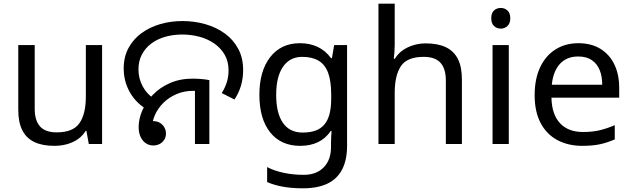

<svg xmlns="http://www.w3.org/2000/svg" viewBox="-20 -780 3425 1040"><path d="M533 -536V0H461L448 -71H444Q427 -43 400 -25Q373 -7 341 1.5Q309 10 274 10Q210 10 166.5 -10.5Q123 -31 101 -74Q79 -117 79 -185V-536H168V-191Q168 -127 197 -95Q226 -63 287 -63Q376 -63 410.5 -113Q445 -163 445 -257V-536Z M785 -182Q720 -217 685 -277.5Q650 -338 650 -409Q650 -472 676 -520Q702 -568 746.5 -600.5Q791 -633 848 -649.5Q905 -666 968 -666Q1033 -666 1092.5 -649Q1152 -632 1198 -598.5Q1244 -565 1270.5 -515.5Q1297 -466 1297 -401Q1297 -355 1285 -315Q1273 -275 1250 -241L1181 -276Q1198 -302 1208 -333Q1218 -364 1218 -399Q1218 -447 1197 -483.5Q1176 -520 1140.5 -544.5Q1105 -569 1060 -581Q1015 -593 967 -593Q919 -593 876 -581Q833 -569 800.5 -545Q768 -521 749 -485.5Q730 -450 730 -404Q730 -355 753 -312Q776 -269 819 -243L785 -182ZM810 8Q788 8 770 -4Q752 -16 741.5 -38.5Q731 -61 731 -92Q731 -136 751 -182Q771 -228 808.5 -267Q846 -306 900.5 -330Q955 -354 1024 -354Q1046 -354 1070.5 -352Q1095 -350 1114 -346V0H1036V-310L1081 -283Q1066 -286 1052.5 -287Q1039 -288 1027 -288Q977 -288 935.5 -270Q894 -252 864.5 -222.5Q835 -193 819 -156.5Q803 -120 803 -84Q803 -69 810 -56.5Q817 -44 825 -33L767 -96Q769 -106 775.5 -112Q782 -118 791 -121Q800 -124 809 -124Q831 -124 846.5 -114.5Q862 -105 870.5 -89.5Q879 -74 879 -57Q879 -38 870 -23.5Q861 -9 845.5 -0.5Q830 8 810 8Z M1605 -546Q1658 -546 1700.5 -526Q1743 -506 1773 -465H1778L1790 -536H1860V9Q1860 85 1834 136.5Q1808 188 1755 214Q1702 240 1620 240Q1562 240 1513.5 231.5Q1465 223 1427 206V125Q1465 145 1516 156Q1567 167 1625 167Q1694 167 1733.5 126.5Q1773 86 1773 16V-5Q1773 -17 1774 -39.5Q1775 -62 1776 -71H1772Q1744 -30 1702.5 -10Q1661 10 1606 10Q1502 10 1443.5 -63Q1385 -136 1385 -267Q1385 -395 1443.5 -470.5Q1502 -546 1605 -546ZM1617 -472Q1550 -472 1513 -418.5Q1476 -365 1476 -266Q1476 -167 1512.5 -114.5Q1549 -62 1619 -62Q1660 -62 1689 -72.5Q1718 -83 1737 -105.5Q1756 -128 1765 -163Q1774 -198 1774 -246V-267Q1774 -340 1757.5 -385Q1741 -430 1706 -451Q1671 -472 1617 -472Z M2118 -537Q2118 -518 2116.5 -498Q2115 -478 2113 -462H2119Q2136 -490 2162 -508Q2188 -526 2220 -535.5Q2252 -545 2286 -545Q2351 -545 2394.5 -524.5Q2438 -504 2460 -461Q2482 -418 2482 -349V0H2395V-343Q2395 -408 2366 -440Q2337 -472 2275 -472Q2185 -472 2151.5 -421.5Q2118 -371 2118 -277V0H2030V-760H2118Z M2736 -536V0H2648V-536ZM2693 -737Q2713 -737 2728.5 -723.5Q2744 -710 2744 -681Q2744 -653 2728.5 -639Q2713 -625 2693 -625Q2671 -625 2656 -639Q2641 -653 2641 -681Q2641 -710 2656 -723.5Q2671 -737 2693 -737Z M3113 -546Q3182 -546 3231.5 -516Q3281 -486 3307.5 -431.5Q3334 -377 3334 -304V-251H2967Q2969 -160 3013.5 -112.5Q3058 -65 3138 -65Q3189 -65 3228.5 -74.5Q3268 -84 3310 -102V-25Q3269 -7 3229 1.5Q3189 10 3134 10Q3058 10 2999.5 -21Q2941 -52 2908.5 -113.5Q2876 -175 2876 -264Q2876 -352 2905.5 -415Q2935 -478 2988.5 -512Q3042 -546 3113 -546ZM3112 -474Q3049 -474 3012.5 -433.5Q2976 -393 2969 -321H3242Q3242 -367 3228 -401Q3214 -435 3185.5 -454.5Q3157 -474 3112 -474Z"/></svg>

Font: oriya25
Style: Book
Weight: 400
Designer: Jelle Bosma - Monotype Design Team
Foundry: Monotype Imaging Inc.
Version: Version 2.003